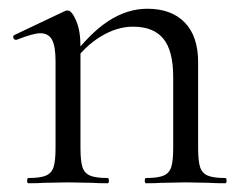

<svg xmlns="http://www.w3.org/2000/svg" viewBox="-20 -419 557 439"><path d="M314 -12Q341 -12 354 -17.5Q367 -23 371.5 -37Q376 -51 376 -81V-243Q376 -303 353.5 -330.5Q331 -358 284 -358Q247 -358 209.5 -335Q172 -312 145 -272L141 -284Q185 -343 228 -371Q271 -399 317 -399Q372 -399 402.5 -367.5Q433 -336 433 -277V-81Q433 -51 437.5 -37Q442 -23 455 -17.5Q468 -12 495 -12Q498 -12 498 -6Q498 0 495 0Q472 0 459 -1L405 -2L350 -1Q337 0 314 0Q311 0 311 -6Q311 -12 314 -12ZM45 -12Q72 -12 85 -17.5Q98 -23 102.5 -37Q107 -51 107 -81V-279Q107 -313 99 -328Q91 -343 72 -343Q56 -343 18 -328H16Q12 -328 10.5 -332.5Q9 -337 13 -339L129 -394Q131 -395 135 -395Q144 -395 154 -372Q164 -349 164 -313V-81Q164 -51 168.5 -37Q173 -23 186 -17.5Q199 -12 226 -12Q229 -12 229 -6Q229 0 226 0Q203 0 190 -1L136 -2L81 -1Q68 0 45 0Q42 0 42 -6Q42 -12 45 -12Z"/></svg>

Font: Cormorant Infant
Style: Regular
Weight: 400
Designer: Christian Thalmann (Catharsis Fonts)
Foundry: Catharsis Fonts
Version: Version 4.000